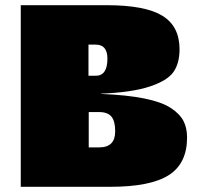

<svg xmlns="http://www.w3.org/2000/svg" viewBox="-20 -720 772 740"><path d="M370 -359 369 -358Q469 -354 536 -340.5Q603 -327 638 -304Q673 -281 687 -254Q701 -227 701 -190Q701 -90 630.5 -45Q560 0 404 0H60V-700H391Q539 -700 605.5 -659.5Q672 -619 672 -530Q672 -476 648.5 -442.5Q625 -409 557 -386.5Q489 -364 370 -359ZM363 -152Q424 -152 424 -214Q424 -253 409.5 -270.5Q395 -288 363 -288H322V-152ZM349 -548H321V-428H349Q394 -428 394 -494Q394 -548 349 -548Z"/></svg>

Font: Fivo Sans Modern ExtBlk
Style: Regular
Weight: 950
Designer: Alexander Slobzheninov
Foundry: Alexander Slobzheninov
Version: 1.0